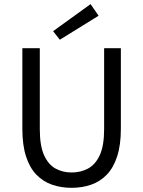

<svg xmlns="http://www.w3.org/2000/svg" viewBox="-20 -887 685 919"><path d="M322.8 12Q272.5 12 229.4 -2.9Q186.3 -17.9 154.4 -50.6Q122.5 -83.4 104.7 -137.9Q87 -192.4 87 -271V-656.3H170.5V-268.7Q170.5 -189.9 190.8 -144.6Q211.1 -99.4 245.5 -80.4Q280 -61.4 322.8 -61.4Q366.3 -61.4 401.6 -80.4Q436.9 -99.4 457.7 -144.6Q478.4 -189.9 478.4 -268.7V-656.3H558.5V-271Q558.5 -192.4 540.6 -137.9Q522.7 -83.4 490.8 -50.6Q459 -17.9 416.1 -2.9Q373.1 12 322.8 12ZM266.4 -696.8 234.2 -737.8 413.5 -867.3 451.9 -811.7Z"/></svg>

Font: Source Sans 3 Variable
Style: Regular
Weight: 200
Designer: Paul D. Hunt
Foundry: Adobe Systems Incorporated
Version: Version 3.026